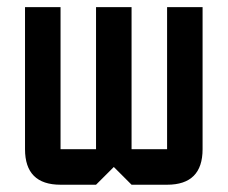

<svg xmlns="http://www.w3.org/2000/svg" viewBox="-20 -508 626 528"><path d="M244.1 -488.3H341.8V-97.7H439.5V-488.3H537.1V-97.7Q537.1 0 439.5 0H341.8L293 -48.8L244.1 0H146.5Q48.8 0 48.8 -97.7V-488.3H146.5V-97.7H244.1Z"/></svg>

Font: BabelStone Runic Beorhtric
Style: Regular
Weight: 400
Designer: Andrew West
Foundry: BabelStone
Version: Version 7.004;November 9, 2023